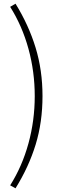

<svg xmlns="http://www.w3.org/2000/svg" viewBox="-20 -827 347 1039"><path d="M168 -307Q168 -439 134 -563Q100 -687 35 -790L64 -807Q135 -692 172.5 -569.5Q210 -447 210 -307Q210 -166 173 -45Q136 76 64 192L35 176Q100 73 134 -51Q168 -175 168 -307Z"/></svg>

Font: Merged Yaku Han JP ExtraLight
Style: Regular
Weight: 250
Designer: Ryoko NISHIZUKA 西塚涼子 (kana, bopomofo & ideographs); Paul D. Hunt (Latin, Greek & Cyrillic); Sandoll Communications 산돌커뮤니
Foundry: Adobe
Version: Version 2.004